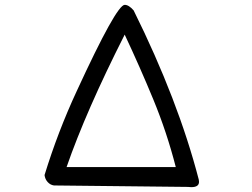

<svg xmlns="http://www.w3.org/2000/svg" viewBox="-20 -760 1040 793"><path d="M770 13 756 12 203 6Q188 4 177 -8Q166 -20 164 -37Q219 -216 297 -384Q461 -740 495 -740Q512 -740 532 -717Q716 -346 801 -18L802 -9Q802 13 770 13ZM706 -70Q669 -214 613.5 -348.5Q558 -483 495 -617Q335 -301 255 -70Z"/></svg>

Font: Xiaolai SC
Style: Regular
Weight: 400
Designer: Nozomi Seto 瀬戸のぞみ
Version: Version 3.11;December 4, 2020;FontCreator 13.0.0.2613 64-bit